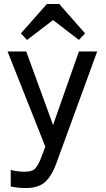

<svg xmlns="http://www.w3.org/2000/svg" viewBox="-20 -739 532 966"><path d="M111 207Q68 207 34 199V116Q49 120 67.5 122.5Q86 125 103 125Q141 125 156 110Q171 95 186 57L208 -1L18 -480H112L247 -110L377 -480H469L263 84Q241 145 207.5 176Q174 207 111 207ZM216 -719H278L408 -571L377 -538L247 -638L116 -538L85 -571Z"/></svg>

Font: Zen Kaku Gothic New Medium
Style: Regular
Weight: 500
Designer: Yoshimichi Ohira
Foundry: Positype
Version: Version 1.002